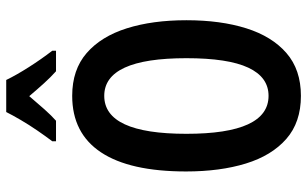

<svg xmlns="http://www.w3.org/2000/svg" viewBox="-205 -772 987 617"><g transform="rotate(-90 288.5 -463.5)"><path d="M532 -358Q532 -248 506 -165.5Q480 -83 426.5 -36.5Q373 10 289 10Q204 10 150.5 -37Q97 -84 71.5 -167Q46 -250 46 -359Q46 -540 107.5 -632.5Q169 -725 289 -725Q373 -725 426.5 -678.5Q480 -632 506 -549.5Q532 -467 532 -358ZM167 -358Q167 -94 289 -94Q349 -94 379.5 -159Q410 -224 410 -358Q410 -622 289 -622Q167 -622 167 -358ZM340 -937Q356 -904 381.5 -864Q407 -824 434 -789V-777H368Q349 -794 329.5 -815.5Q310 -837 288 -863Q266 -837 245.5 -814Q225 -791 209 -777H143V-789Q159 -810 177.5 -837Q196 -864 211.5 -890.5Q227 -917 237 -937Z"/></g></svg>

Font: Noto Sans Devanagari UI ExtraCondensed SemiBold
Style: Regular
Weight: 600
Width: 2
Designer: Jelle Bosma - Monotype Design Team
Foundry: Monotype Imaging Inc.
Version: Version 2.004; ttfautohint (v1.8.4.7-5d5b)